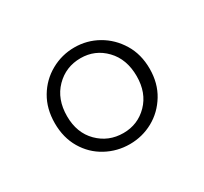

<svg xmlns="http://www.w3.org/2000/svg" viewBox="-70 -833 476 449"><g transform="rotate(-30 168.0 -608.5)"><path d="M169 -508Q208 -508 235 -535.5Q262 -563 262 -608Q262 -654 235 -682Q208 -710 169 -710Q129 -710 101.5 -682Q74 -654 74 -608Q74 -563 101.5 -535.5Q129 -508 169 -508ZM169 -478Q135 -478 105.5 -494Q76 -510 58.5 -539.5Q41 -569 41 -608Q41 -647 58.5 -676.5Q76 -706 105.5 -722.5Q135 -739 169 -739Q203 -739 232 -722.5Q261 -706 279 -676.5Q297 -647 297 -608Q297 -569 279 -539.5Q261 -510 232 -494Q203 -478 169 -478Z"/></g></svg>

Font: Noto Serif KR ExtraLight ExtraLight
Style: Regular
Weight: 250
Version: Version 2.003-H1;hotconv 1.1.1;makeotfexe 2.6.0